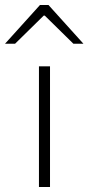

<svg xmlns="http://www.w3.org/2000/svg" viewBox="-63 -744 352 764"><path d="M92 0V-480H136V0ZM-43 -570 96 -724H130L269 -570H229L115 -682H111L-3 -570Z"/></svg>

Font: Source Sans 3 Light
Style: Regular
Weight: 300
Designer: Paul D. Hunt
Foundry: Adobe
Version: Version 3.052;hotconv 1.1.0;makeotfexe 2.6.0